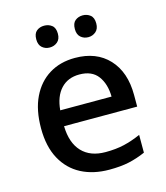

<svg xmlns="http://www.w3.org/2000/svg" viewBox="-111 -822 795 918"><g transform="rotate(-15 286.0 -363.0)"><path d="M295 -549Q401 -549 462 -483.5Q523 -418 523 -305V-247H161Q163 -164 204.5 -120Q246 -76 321 -76Q373 -76 413.5 -85.5Q454 -95 497 -114V-26Q456 -8 415 1Q374 10 317 10Q238 10 178.5 -21Q119 -52 85.5 -113.5Q52 -175 52 -265Q52 -356 82.5 -419Q113 -482 167.5 -515.5Q222 -549 295 -549ZM295 -467Q238 -467 203.5 -430Q169 -393 163 -325H417Q416 -388 386.5 -427.5Q357 -467 295 -467ZM140 -682Q140 -711 155.5 -723.5Q171 -736 193 -736Q215 -736 231 -723.5Q247 -711 247 -682Q247 -655 231 -641.5Q215 -628 193 -628Q171 -628 155.5 -641.5Q140 -655 140 -682ZM331 -682Q331 -711 346.5 -723.5Q362 -736 384 -736Q405 -736 421 -723.5Q437 -711 437 -682Q437 -655 421 -641.5Q405 -628 384 -628Q362 -628 346.5 -641.5Q331 -655 331 -682Z"/></g></svg>

Font: Noto Sans Sinhala UI Medium
Style: Regular
Weight: 500
Designer: Jelle Bosma - Monotype Design Team
Foundry: Monotype Imaging Inc.
Version: Version 2.006; ttfautohint (v1.8.4.7-5d5b)